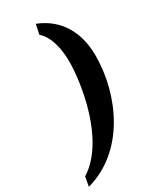

<svg xmlns="http://www.w3.org/2000/svg" viewBox="-269 -834 850 1037"><g transform="rotate(-30 155.5 -316.0)"><path d="M-42 137C217 67 344 -215 344 -459C344 -596 287 -715 150 -769L137 -708C188 -664 205 -579 205 -501C205 -371 157 -40 -31 78Z"/></g></svg>

Font: Noto Serif Tamil Condensed
Style: Bold Italic
Weight: 700
Width: 3
Italic angle: -12°
Designer: Indian Type Foundry, Tom Grace, and the Monotype Design Team
Foundry: Monotype Imaging Inc.
Version: Version 2.003